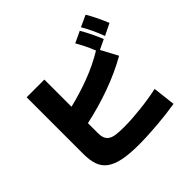

<svg xmlns="http://www.w3.org/2000/svg" viewBox="-220 -1087 1380 1380"><g transform="rotate(-45 470.0 -397.0)"><path d="M830 -863Q840 -847 851 -826.5Q862 -806 872.5 -784.5Q883 -763 892.5 -741Q902 -719 910 -700L821 -656Q807 -696 785 -742.5Q763 -789 743 -823ZM291 -467Q396 -492 501.5 -531.5Q607 -571 701 -628Q687 -665 668 -703Q649 -741 632 -770L719 -811Q729 -794 740 -773.5Q751 -753 761.5 -731.5Q772 -710 781.5 -688Q791 -666 799 -647L724 -611L792 -484Q683 -422 554.5 -375.5Q426 -329 291 -300V-201Q291 -166 300.5 -145.5Q310 -125 330 -114Q350 -103 381.5 -99.5Q413 -96 457 -96Q497 -96 541 -99Q585 -102 630 -107Q675 -112 719 -119Q763 -126 804 -135L824 37Q780 44 732 50Q684 56 634.5 60Q585 64 536 66.5Q487 69 442 69Q345 69 281.5 56Q218 43 180 15Q142 -13 126.5 -57.5Q111 -102 111 -166V-743H291Z"/></g></svg>

Font: OA Gothic ExtraBold
Style: Regular
Weight: 800
Designer: Choi Chi-young, Lee Jaesang, Lee Juhyun, Han Dohee
Foundry: DDUNGSANG CORP.
Version: Version 1.000;Build 20210203